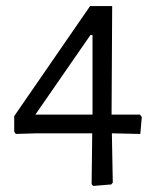

<svg xmlns="http://www.w3.org/2000/svg" viewBox="-20 -518 521 635"><path d="M351 -498 349 -139H443L449 -131L444 -75L352 -77H350L353 86L348 92L288 97L283 91L285 -77H98L32 -75L27 -83V-134L278 -498ZM97 -139H286V-402H279Z"/></svg>

Font: Alegreya Sans SC
Style: Regular
Weight: 400
Designer: Juan Pablo del Peral
Foundry: Huerta Tipografica
Version: Version 2.007